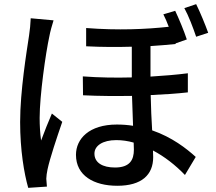

<svg xmlns="http://www.w3.org/2000/svg" viewBox="-20 -848 1040 925"><path d="M238 -750 128 -760C127 -734 124 -702 120 -677C108 -597 77 -409 77 -260C77 -125 96 -13 116 57L206 51C205 39 204 23 203 13C203 2 206 -18 209 -32C220 -84 254 -186 280 -261L230 -301C214 -264 193 -212 178 -171C173 -207 171 -244 171 -280C171 -387 200 -592 218 -674C221 -692 232 -732 238 -750ZM925 -828 868 -809C889 -771 910 -715 925 -671L983 -690C969 -729 944 -790 925 -828ZM624 -161 625 -127C625 -77 605 -41 534 -41C474 -41 435 -64 435 -108C435 -146 475 -173 540 -173C568 -173 596 -169 624 -161ZM824 -796 767 -779C776 -761 785 -741 793 -719C683 -707 549 -701 395 -713V-625C474 -621 547 -621 615 -623V-475C539 -473 459 -474 379 -480L380 -389C459 -385 539 -385 616 -386L621 -242C596 -246 570 -248 543 -248C409 -248 346 -179 346 -102C346 -2 432 47 545 47C663 47 718 -6 718 -91L717 -123C772 -94 825 -53 871 -5L923 -92C879 -132 809 -187 713 -220C710 -272 707 -330 706 -390C772 -393 833 -397 885 -403V-495C831 -488 770 -483 705 -479V-626C749 -629 789 -632 826 -636V-639L880 -658C867 -698 842 -758 824 -796Z"/></svg>

Font: GenYoGothic2 TW M
Style: Regular
Weight: 500
Version: Version 2.100;PS 2.1;hotconv 16.6.51;makeotf.lib2.5.65220 DE